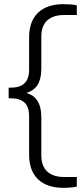

<svg xmlns="http://www.w3.org/2000/svg" viewBox="-20 -770 388 920"><path d="M282.5 130Q205 130 162.2 89Q119.5 48 119.5 -28.5V-211.5Q119.5 -258 97.5 -278.5Q75.5 -299 32.5 -299H21.5V-350H32.5Q75.5 -350 97.5 -371Q119.5 -392 119.5 -437.5V-591.5Q119.5 -668 162.2 -709Q205 -750 282.5 -750Q301 -750 318.2 -748.8Q335.5 -747.5 348 -744.5V-698H286Q235 -698 206.5 -672.2Q178 -646.5 178 -593.5V-442.5Q178 -388 156.8 -358.5Q135.5 -329 89 -320.5V-329Q135.5 -320.5 156.8 -290.8Q178 -261 178 -207V-26.5Q178 26 206.5 52Q235 78 286 78H348V124.5Q335.5 127 318.2 128.5Q301 130 282.5 130Z"/></svg>

Font: Encode Sans SC Light
Style: Regular
Weight: 300
Version: Version 3.002